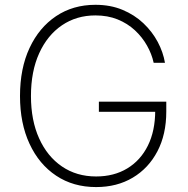

<svg xmlns="http://www.w3.org/2000/svg" viewBox="-20 -757 770 787"><path d="M374 9.8Q280.3 9.8 210.2 -36.9Q140.1 -83.5 101.1 -167.5Q62 -251.5 62 -363.3Q62 -476.6 101.1 -560.3Q140.1 -644 209.7 -690.7Q279.3 -737.3 371.1 -737.3Q432.6 -737.3 481.9 -716.8Q531.2 -696.3 567.6 -661.9Q604 -627.4 626.5 -585.2Q648.9 -543 656.2 -499.5H609.9Q602.1 -535.6 582.5 -570.3Q563 -605 532.7 -633.1Q502.4 -661.1 461.9 -677.5Q421.4 -693.8 371.1 -693.8Q293.5 -693.8 233.9 -653.3Q174.3 -612.8 140.6 -538.6Q106.9 -464.4 106.9 -363.3Q106.9 -263.7 140.4 -189.7Q173.8 -115.7 233.9 -74.7Q293.9 -33.7 374 -33.7Q447.3 -33.7 501.7 -66.7Q556.2 -99.6 586.2 -160.2Q616.2 -220.7 616.2 -303.7L632.3 -298.8H385.3V-340.3H661.6V-299.8Q661.6 -206.1 625.2 -136.7Q588.9 -67.4 524.2 -28.8Q459.5 9.8 374 9.8Z"/></svg>

Font: Inter 18pt ExtraLight
Style: Regular
Weight: 250
Designer: Rasmus Andersson
Foundry: rsms
Version: Version 4.001;git-66647c0bb